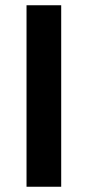

<svg xmlns="http://www.w3.org/2000/svg" viewBox="-20 -711 334 731"><path d="M213 0H81V-691H213Z"/></svg>

Font: Fira Sans Medium
Style: Regular
Weight: 500
Designer: bBox Type GmbH & Carrois Corporate GbR & Edenspiekermann AG
Foundry: bBox Type GmbH & Carrois Corporate GbR & Edenspiekermann AG
Version: Version 4.301